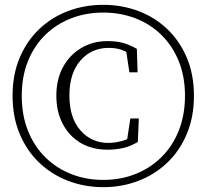

<svg xmlns="http://www.w3.org/2000/svg" viewBox="-20 -759 854 794"><path d="M407 15Q330 15 262 -11Q194 -37 142.5 -86Q91 -135 61.5 -205Q32 -275 32 -363Q32 -451 61.5 -520.5Q91 -590 142.5 -639Q194 -688 262 -713.5Q330 -739 407 -739Q484 -739 552 -713.5Q620 -688 671.5 -639Q723 -590 752.5 -520.5Q782 -451 782 -363Q782 -275 752.5 -205Q723 -135 671.5 -86Q620 -37 552 -11Q484 15 407 15ZM407 -15Q479 -15 540.5 -39.5Q602 -64 648 -109.5Q694 -155 719.5 -219.5Q745 -284 745 -363Q745 -443 719 -506.5Q693 -570 647 -615Q601 -660 539.5 -683.5Q478 -707 407 -707Q336 -707 275 -683.5Q214 -660 168 -615.5Q122 -571 96 -507Q70 -443 70 -363Q70 -282 96 -217.5Q122 -153 168 -108Q214 -63 275 -39Q336 -15 407 -15ZM424 -140Q361 -140 313.5 -168Q266 -196 239.5 -246.5Q213 -297 213 -363Q213 -431 240.5 -481.5Q268 -532 316 -560.5Q364 -589 424 -589Q462 -589 489 -581.5Q516 -574 546 -557L549 -460H515L500 -561L533 -525Q508 -544 484 -552.5Q460 -561 430 -561Q358 -561 312.5 -508.5Q267 -456 267 -364Q267 -272 312.5 -220Q358 -168 428 -168Q454 -168 482.5 -175.5Q511 -183 536 -202L504 -170L519 -269H554L550 -172Q520 -154 489.5 -147Q459 -140 424 -140Z"/></svg>

Font: Noto Serif JP ExtraLight
Style: Regular
Weight: 200
Designer: Ryoko NISHIZUKA  (kana & ideographs); Frank Grießhammer (Latin, Greek & Cyrillic); Wenlong ZHANG  (bopomofo); Sandoll Co
Foundry: Adobe
Version: Version 2.002-H1;hotconv 1.1.0;makeotfexe 2.6.0